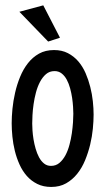

<svg xmlns="http://www.w3.org/2000/svg" viewBox="-20 -701 400 730"><path d="M335.9 -265.6Q335.9 -241.2 333 -211.4Q330.1 -181.6 322.8 -151.1Q315.4 -120.6 303.5 -91.6Q291.5 -62.5 273.4 -40Q255.4 -17.6 231.2 -3.9Q207 9.8 174.8 9.8Q144.5 9.8 121.6 -1.7Q98.6 -13.2 82 -32Q65.4 -50.8 54.2 -75.7Q43 -100.6 36.4 -127.4Q29.8 -154.3 27.1 -181.6Q24.4 -209 24.4 -232.4Q24.4 -256.8 27.3 -287.1Q30.3 -317.4 37.4 -348.4Q44.4 -379.4 56.4 -408.7Q68.4 -438 86.2 -460.7Q104 -483.4 128.4 -497.1Q152.8 -510.7 185.5 -510.7Q215.3 -510.7 238 -499Q260.7 -487.3 277.6 -467.8Q294.4 -448.2 305.4 -422.9Q316.4 -397.5 323.2 -370.4Q330.1 -343.3 333 -315.9Q335.9 -288.6 335.9 -265.6ZM258.8 -268.6Q258.8 -278.8 257.8 -294.9Q256.8 -311 254.2 -329.1Q251.5 -347.2 246.6 -365.2Q241.7 -383.3 233.9 -397.9Q226.1 -412.6 214.6 -421.6Q203.1 -430.7 187.5 -430.7Q168.5 -430.7 155 -419.2Q141.6 -407.7 132.1 -389.6Q122.6 -371.6 116.7 -349.4Q110.8 -327.1 107.7 -304.9Q104.5 -282.7 103.5 -263.2Q102.5 -243.7 102.5 -231.4Q102.5 -221.2 103.5 -205.3Q104.5 -189.5 107.4 -171.4Q110.4 -153.3 115.5 -135.5Q120.6 -117.7 128.4 -103Q136.2 -88.4 147.5 -79.3Q158.7 -70.3 173.8 -70.3Q192.4 -70.3 205.8 -81.5Q219.2 -92.8 228.8 -110.6Q238.3 -128.4 244.1 -150.4Q250 -172.4 253.2 -194.6Q256.3 -216.8 257.6 -236.3Q258.8 -255.9 258.8 -268.6ZM208 -557.6 163.1 -543 53.7 -656.2 144.5 -680.7Z"/></svg>

Font: Maiden Orange
Style: Regular
Weight: 400
Designer: Astigmatic (AOETI)
Foundry: Astigmatic (AOETI)
Version: Version 1.001